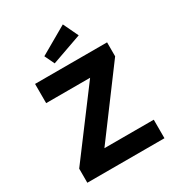

<svg xmlns="http://www.w3.org/2000/svg" viewBox="-216 -1069 1107 1203"><g transform="rotate(-30 337.5 -468.0)"><path d="M60 0V-102L404 -561H86V-700H607V-599L261 -134H618V0ZM257 -750 223 -821 423 -936 475 -827Z"/></g></svg>

Font: Lexend Deca SemiBold
Style: Regular
Weight: 600
Designer: Bonnie Shaver-Troup, Thomas Jockin
Foundry: Lexend
Version: Version 1.008; ttfautohint (v1.8.4.7-5d5b)